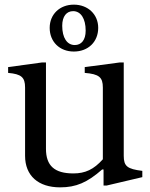

<svg xmlns="http://www.w3.org/2000/svg" viewBox="-20 -797 648 827"><path d="M298 -575C360 -575 403 -617 403 -677C403 -735 359 -777 298 -777C237 -777 194 -735 194 -677C194 -617 237 -575 298 -575ZM302 -603C269 -603 248 -634 248 -686C248 -727 267 -749 295 -749C328 -749 349 -717 349 -665C349 -624 330 -603 302 -603ZM239 10C308 10 356 -11 420 -67H426V2H440L593 -34V-61C528 -69 513 -81 513 -126V-528H496L345 -508V-483C407 -478 423 -464 423 -420V-111C384 -67 347 -50 296 -50C215 -50 178 -83 178 -156V-528H161L15 -508V-483C72 -478 88 -464 88 -420V-126C88 -40 145 10 239 10Z"/></svg>

Font: Hedvig Letters Serif 24pt
Style: Regular
Weight: 400
Designer: Alexander Örn & Tor Weibull
Foundry: Kanon Foundry
Version: Version 1.000